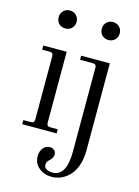

<svg xmlns="http://www.w3.org/2000/svg" viewBox="-136 -759 781 1075"><g transform="rotate(15 255.0 -221.0)"><path d="M94.7 -669.2Q109.4 -684.1 131.8 -684.1Q154.3 -684.1 169.2 -669.2Q184.1 -654.3 184.1 -631.8Q184.1 -609.4 169.2 -594.7Q154.3 -580.1 131.8 -580.1Q109.4 -580.1 94.7 -594.7Q80.1 -609.4 80.1 -631.8Q80.1 -654.3 94.7 -669.2ZM173.8 -456.1V-45.9Q173.8 -33.7 178.7 -28.8Q183.6 -23.9 195.8 -23.9H237.8V0H38.1V-23.9H80.1Q92.3 -23.9 97.2 -28.8Q102.1 -33.7 102.1 -45.9V-410.2Q102.1 -422.4 97.2 -427.2Q92.3 -432.1 80.1 -432.1H38.1V-456.1ZM344.7 -669.2Q359.4 -684.1 381.8 -684.1Q404.3 -684.1 419.2 -669.2Q434.1 -654.3 434.1 -631.8Q434.1 -609.4 419.2 -594.7Q404.3 -580.1 381.8 -580.1Q359.4 -580.1 344.7 -594.7Q330.1 -609.4 330.1 -631.8Q330.1 -654.3 344.7 -669.2ZM423.8 -456.1V46.9Q423.8 87.9 414.6 121.6Q405.3 155.3 390.4 177.2Q375.5 199.2 355.5 214.1Q335.4 229 314.7 235.6Q293.9 242.2 272.9 242.2Q230 242.2 199 217Q168 191.9 168 149.9Q168 120.6 183.6 102.3Q199.2 84 222.2 84Q238.3 84 248 93.8Q257.8 103.5 257.8 118.2Q257.8 136.7 236.8 155.8Q222.2 168.5 222.2 185.1Q222.2 203.1 237.5 210.4Q252.9 217.8 271 217.8Q352.1 217.8 352.1 75.2V-410.2Q352.1 -422.4 347.2 -427.2Q342.3 -432.1 330.1 -432.1H257.8V-456.1Z"/></g></svg>

Font: Flanker Steampunk
Style: Regular
Weight: 400
Designer: Alexey Kryukov, Leonardo Di Lena
Foundry: Alexey Kryukov, Leonardo Di Lena
Version: 1.210